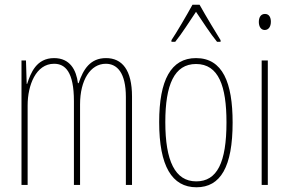

<svg xmlns="http://www.w3.org/2000/svg" viewBox="-20 -783 1228 813"><path d="M429 -537C363 -537 333 -491 313 -431H310C303 -486 277 -537 209 -537C134 -537 110 -474 95 -428H93L90 -527H71V0H97V-337C97 -422 132 -513 209 -513C256 -513 293 -479 293 -355V0H319V-341C319 -444 363 -513 428 -513C476 -513 513 -475 513 -372V0H539V-374C539 -487 497 -537 429 -537Z M825 -763H795C771 -719 727 -644 706 -613V-606H722C749 -639 785 -696 810 -733C837 -693 871 -640 899 -606H914V-613C902 -632 851 -716 825 -763ZM965 -264C965 -433 923 -537 810 -537C704 -537 654 -444 654 -266C654 -80 708 10 812 10C914 10 965 -77 965 -264ZM680 -266C680 -424 718 -512 810 -512C906 -512 939 -418 939 -265C939 -94 899 -15 811 -15C721 -15 680 -102 680 -266Z M1102 -724C1082 -724 1076 -706 1076 -690C1076 -672 1084 -656 1101 -656C1117 -656 1127 -670 1127 -691C1127 -707 1121 -724 1102 -724ZM1114 -527H1088V0H1114Z"/></svg>

Font: Noto Sans Sinhala ExtraCondensed Thin
Style: Regular
Weight: 100
Width: 2
Designer: Jelle Bosma - Monotype Design Team
Foundry: Monotype Imaging Inc.
Version: Version 2.006